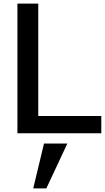

<svg xmlns="http://www.w3.org/2000/svg" viewBox="-20 -742 584 1069"><path d="M544 0V-96H193V-722H77V0ZM355 57H225L165 307H238Z"/></svg>

Font: Perun Medium
Style: Regular
Weight: 500
Foundry: Copyright (c) Stefan Peev, Context Ltd, 2016
Version: Version 1.089